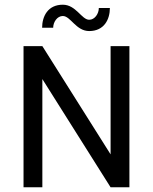

<svg xmlns="http://www.w3.org/2000/svg" viewBox="-20 -796 650 816"><path d="M247 -728C280 -728 303 -664 359 -664C423 -664 447 -714 447 -762H400C400 -738 383 -712 359 -712C327 -712 303 -776 247 -776C183 -776 159 -726 159 -678H206C206 -702 223 -728 247 -728ZM160 0V-460L450 0H530V-600H450V-140L160 -600H80V0Z"/></svg>

Font: Gauge
Style: Regular
Weight: 400
Designer: Daniel Pimley
Foundry: Daniel Pimley
Version: Version 1.004;PS 001.001;hotconv 1.0.56